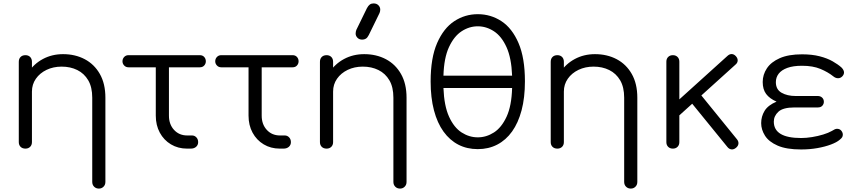

<svg xmlns="http://www.w3.org/2000/svg" viewBox="-20 -870 5010 1124"><path d="M559 234Q542 234 531 223Q520 212 520 195V-298Q520 -360 496.5 -400Q473 -440 432.5 -460Q392 -480 341 -480Q292 -480 252.5 -461Q213 -442 190 -409Q167 -376 167 -334H112Q114 -397 146 -446.5Q178 -496 231 -524.5Q284 -553 349 -553Q420 -553 476 -523.5Q532 -494 564.5 -437Q597 -380 597 -298V195Q597 212 586 223Q575 234 559 234ZM129 0Q111 0 100.5 -10.5Q90 -21 90 -38V-508Q90 -526 100.5 -536.5Q111 -547 129 -547Q146 -547 156.5 -536.5Q167 -526 167 -508V-38Q167 -21 156.5 -10.5Q146 0 129 0Z M1075 0Q1022 0 980.5 -25Q939 -50 915.5 -93.5Q892 -137 892 -193V-476H732Q717 -476 707 -486.5Q697 -497 697 -511Q697 -526 707 -536.5Q717 -547 732 -547H1150Q1166 -547 1175.5 -536.5Q1185 -526 1185 -511Q1185 -497 1175.5 -486.5Q1166 -476 1150 -476H969V-193Q969 -142 999 -109.5Q1029 -77 1076 -77H1104Q1119 -77 1129.5 -66Q1140 -55 1140 -38Q1140 -21 1128 -10.5Q1116 0 1097 0Z M1618 0Q1565 0 1523.5 -25Q1482 -50 1458.5 -93.5Q1435 -137 1435 -193V-476H1275Q1260 -476 1250 -486.5Q1240 -497 1240 -511Q1240 -526 1250 -536.5Q1260 -547 1275 -547H1693Q1709 -547 1718.5 -536.5Q1728 -526 1728 -511Q1728 -497 1718.5 -486.5Q1709 -476 1693 -476H1512V-193Q1512 -142 1542 -109.5Q1572 -77 1619 -77H1647Q1662 -77 1672.5 -66Q1683 -55 1683 -38Q1683 -21 1671 -10.5Q1659 0 1640 0Z M2322 234Q2305 234 2294 223Q2283 212 2283 195V-298Q2283 -360 2259.5 -400Q2236 -440 2195.5 -460Q2155 -480 2104 -480Q2055 -480 2015.5 -461Q1976 -442 1953 -409Q1930 -376 1930 -334H1875Q1877 -397 1909 -446.5Q1941 -496 1994 -524.5Q2047 -553 2112 -553Q2183 -553 2239 -523.5Q2295 -494 2327.5 -437Q2360 -380 2360 -298V195Q2360 212 2349 223Q2338 234 2322 234ZM1892 0Q1874 0 1863.5 -10.5Q1853 -21 1853 -38V-508Q1853 -526 1863.5 -536.5Q1874 -547 1892 -547Q1909 -547 1919.5 -536.5Q1930 -526 1930 -508V-38Q1930 -21 1919.5 -10.5Q1909 0 1892 0ZM2101 -638Q2083 -638 2072.5 -649Q2062 -660 2062 -673Q2062 -679 2063 -684Q2064 -689 2066 -695L2128 -822Q2136 -837 2145 -843.5Q2154 -850 2167 -850Q2185 -850 2195.5 -839Q2206 -828 2206 -814Q2206 -809 2205 -804Q2204 -799 2202 -794L2139 -665Q2131 -649 2121.5 -643.5Q2112 -638 2101 -638Z M2777 3Q2714 3 2663.5 -23Q2613 -49 2576.5 -99.5Q2540 -150 2520.5 -224Q2501 -298 2501 -393Q2501 -531 2539 -618Q2577 -705 2639.5 -746Q2702 -787 2777 -787Q2853 -787 2915.5 -746Q2978 -705 3015.5 -618Q3053 -531 3053 -394Q3053 -298 3033.5 -224.5Q3014 -151 2978 -100.5Q2942 -50 2891 -23.5Q2840 3 2777 3ZM2777 -66Q2827 -66 2871.5 -94.5Q2916 -123 2945.5 -186.5Q2975 -250 2978 -355H2576Q2580 -250 2609 -186.5Q2638 -123 2682.5 -94.5Q2727 -66 2777 -66ZM2576 -427H2978Q2974 -531 2945 -594.5Q2916 -658 2871.5 -687Q2827 -716 2777 -716Q2727 -716 2682.5 -687Q2638 -658 2608.5 -594.5Q2579 -531 2576 -427Z M3673 234Q3656 234 3645 223Q3634 212 3634 195V-298Q3634 -360 3610.5 -400Q3587 -440 3546.5 -460Q3506 -480 3455 -480Q3406 -480 3366.5 -461Q3327 -442 3304 -409Q3281 -376 3281 -334H3226Q3228 -397 3260 -446.5Q3292 -496 3345 -524.5Q3398 -553 3463 -553Q3534 -553 3590 -523.5Q3646 -494 3678.5 -437Q3711 -380 3711 -298V195Q3711 212 3700 223Q3689 234 3673 234ZM3243 0Q3225 0 3214.5 -10.5Q3204 -21 3204 -38V-508Q3204 -526 3214.5 -536.5Q3225 -547 3243 -547Q3260 -547 3270.5 -536.5Q3281 -526 3281 -508V-38Q3281 -21 3270.5 -10.5Q3260 0 3243 0Z M3944 -183 3897 -234 4239 -543Q4251 -554 4264 -553.5Q4277 -553 4288 -541Q4299 -529 4298.5 -515.5Q4298 -502 4286 -492ZM3919 0Q3902 0 3891.5 -10.5Q3881 -21 3881 -38V-509Q3881 -526 3891.5 -536.5Q3902 -547 3919 -547Q3936 -547 3946.5 -536.5Q3957 -526 3957 -509V-38Q3957 -21 3946.5 -10.5Q3936 0 3919 0ZM4289 -5Q4276 6 4262 4.5Q4248 3 4238 -10L4015 -284L4069 -332L4294 -55Q4304 -43 4303 -29.5Q4302 -16 4289 -5Z M4670 5Q4584 5 4532.5 -17.5Q4481 -40 4458.5 -75.5Q4436 -111 4436 -149Q4436 -188 4456 -221Q4476 -254 4526 -275Q4485 -293 4465 -320Q4445 -347 4445 -390Q4445 -433 4469.5 -470Q4494 -507 4545 -529.5Q4596 -552 4675 -552Q4734 -552 4778.5 -540.5Q4823 -529 4854.5 -511Q4886 -493 4906 -475Q4914 -467 4917.5 -459.5Q4921 -452 4921 -446Q4921 -433 4910.5 -422.5Q4900 -412 4886 -412Q4879 -412 4871.5 -415Q4864 -418 4857 -424Q4827 -448 4783 -466.5Q4739 -485 4675 -485Q4623 -485 4589 -472.5Q4555 -460 4538.5 -438.5Q4522 -417 4522 -389Q4522 -346 4555.5 -327Q4589 -308 4637 -308H4767Q4783 -308 4793 -298.5Q4803 -289 4803 -274Q4803 -261 4794 -251Q4785 -241 4768 -241H4631Q4564 -241 4537 -216Q4510 -191 4510 -158Q4510 -110 4550 -86Q4590 -62 4670 -62Q4700 -62 4734 -67.5Q4768 -73 4799 -82.5Q4830 -92 4849 -103Q4860 -110 4867 -113Q4874 -116 4880 -116Q4896 -116 4905 -105Q4914 -94 4914 -82Q4914 -73 4910 -66.5Q4906 -60 4896 -52Q4879 -37 4844.5 -24Q4810 -11 4765 -3Q4720 5 4670 5Z"/></svg>

Font: Comfortaa
Style: Regular
Weight: 400
Designer: Johan Aakerlund
Foundry: Johan Aakerlund
Version: Version 3.104; ttfautohint (v1.8.1.43-b0c9)